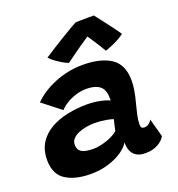

<svg xmlns="http://www.w3.org/2000/svg" viewBox="-137 -868 921 991"><g transform="rotate(-20 324.0 -373.0)"><path d="M194.8 8.6Q109.2 8.6 57.6 -24.6Q5.9 -57.8 5.9 -135.5Q5.9 -191.1 30.6 -229.6Q55.4 -268.1 97.2 -291.6Q139.1 -315 191.2 -325.6Q243.2 -336.2 298.1 -336.2Q324 -336.2 349.2 -332.4Q374.4 -328.5 393.4 -322.9Q412.5 -317.4 418.9 -312.2Q419.9 -320.8 419.2 -335.9Q418.6 -351 414.5 -362Q407.4 -387.4 383.6 -399.9Q359.8 -412.5 320.1 -412.5Q291.9 -412.5 263.2 -403.6Q234.5 -394.6 211.1 -380.2Q187.6 -365.9 173.5 -349.8L72.9 -428.6Q119.2 -475.8 192.7 -505.6Q266.1 -535.4 346.4 -535.4Q444.6 -535.4 500.6 -498.2Q556.5 -461.1 556.5 -372.6Q556.5 -346.2 551.1 -315.9Q545.6 -285.5 537.5 -255.8Q529.4 -226 523.1 -197.2Q516.9 -168.5 516.9 -145.9Q516.9 -131.9 521.8 -127.4Q526.6 -122.9 535.8 -122.9Q549.1 -122.9 559.6 -130.1Q570 -137.2 577.8 -150.4L605.2 -50.1Q593.2 -27 564.4 -11.4Q535.5 4.1 496.4 4.1Q454.9 4.1 433.6 -18.3Q412.4 -40.8 412.4 -85.2Q399.9 -62.5 368.5 -40.9Q337.1 -19.2 292.6 -5.3Q248 8.6 194.8 8.6ZM250.9 -108.9Q274.6 -108.9 301.2 -115.6Q327.8 -122.2 351.1 -133.2Q374.5 -144.1 388.2 -156.9Q391.4 -172.5 395 -188.9Q398.6 -205.2 402.1 -217Q392.1 -221.4 362.9 -226.6Q333.8 -231.9 300 -231.9Q277.5 -231.9 254.1 -227.8Q230.8 -223.8 210.9 -215.2Q191.1 -206.6 179 -193.2Q166.9 -179.9 166.9 -161.6Q166.9 -133.8 186.6 -121.3Q206.4 -108.9 250.9 -108.9ZM487.9 -755.1Q502.4 -737 521.4 -712.1Q540.5 -687.2 559.4 -661.9Q578.4 -636.6 591.9 -616.2Q568.1 -598.4 537.8 -584.2Q507.5 -570 484.2 -562.9Q475.4 -578.5 464.6 -595.7Q453.8 -612.9 443.2 -628.9Q432.8 -644.9 425.2 -656.2Q417.8 -667.5 415.1 -670.9H429.4Q423 -666.8 406.6 -655.8Q390.1 -644.9 368.4 -629.8Q346.8 -614.6 324.4 -598.6Q302.1 -582.6 283.5 -568.8Q271.2 -573.2 252.5 -583.9Q233.8 -594.6 216.1 -607.8Q198.4 -620.9 188.4 -632.4Q215.6 -650.2 245.4 -669.1Q275.1 -687.9 303.1 -704.8Q331.1 -721.8 353.4 -734.8Q375.6 -747.8 387.5 -753.9Q396.2 -754.2 416.1 -754.6Q435.9 -755 456.7 -755.1Q477.5 -755.2 487.9 -755.1Z"/></g></svg>

Font: Grandstander Thin
Style: Italic
Weight: 100
Italic angle: -15°
Designer: Tyler Finck
Foundry: Etcetera Type Co
Version: Version 1.200